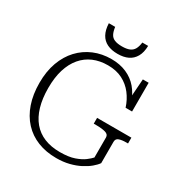

<svg xmlns="http://www.w3.org/2000/svg" viewBox="-210 -1083 1204 1261"><g transform="rotate(30 392.0 -453.0)"><path d="M667 -264V-102Q654 -83 629 -62Q604 -41 569 -23Q534 -5 490 6Q446 17 394 17Q316 17 253 -8Q190 -33 145 -81.5Q100 -130 76 -199.5Q52 -269 52 -357Q52 -444 77 -512.5Q102 -581 147 -629Q192 -677 252.5 -702.5Q313 -728 385 -728Q449 -728 499.5 -706Q550 -684 584.5 -643.5Q619 -603 636 -549L617 -548L629 -715H673V-497H624Q607 -550 575 -591.5Q543 -633 496 -657Q449 -681 385 -681Q324 -681 275 -660Q226 -639 191 -597.5Q156 -556 137.5 -496Q119 -436 119 -356Q119 -277 137 -215.5Q155 -154 190 -112.5Q225 -71 276.5 -50Q328 -29 395 -29Q461 -29 504 -44Q547 -59 572.5 -78.5Q598 -98 610 -112V-264Q610 -287 583.5 -294.5Q557 -302 516 -302H495V-346H755V-302H742Q708 -302 687.5 -294.5Q667 -287 667 -264ZM400 -777Q446 -777 478.5 -792.5Q511 -808 529.5 -840.5Q548 -873 549 -923H505Q501 -891 490 -871.5Q479 -852 457.5 -843Q436 -834 401 -834Q367 -834 345.5 -842.5Q324 -851 313.5 -871Q303 -891 299 -923H251Q253 -873 271 -840.5Q289 -808 322 -792.5Q355 -777 400 -777Z"/></g></svg>

Font: Roboto Serif 20pt ExtraLight
Style: Regular
Weight: 250
Version: Version 1.008